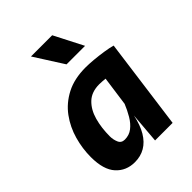

<svg xmlns="http://www.w3.org/2000/svg" viewBox="-230 -933 1059 1059"><g transform="rotate(-45 300.0 -403.0)"><path d="M357 0 375 -218 408.5 -459.5V-503.5L565.5 -531.5L494 0ZM194 6.5Q126.5 6.5 84 -40.2Q41.5 -87 41.5 -185Q41.5 -251.5 60 -317.2Q78.5 -383 118 -437Q157.5 -491 220.2 -523.5Q283 -556 371 -556Q396.5 -556 432.8 -552.8Q469 -549.5 505 -544Q541 -538.5 565.5 -531.5L517 -421.5Q487.5 -425 462.2 -428Q437 -431 416.8 -433Q396.5 -435 381.8 -436Q367 -437 358.5 -437Q298.5 -437 263 -403.2Q227.5 -369.5 212 -313.8Q196.5 -258 196.5 -192Q196.5 -167 206.2 -144Q216 -121 242.5 -121Q277 -121 302.5 -140.8Q328 -160.5 347.5 -193.5Q367 -226.5 383 -266L397.5 -229.5L372 -180.5Q359 -117.5 334.2 -76Q309.5 -34.5 274.2 -14Q239 6.5 194 6.5ZM453 -642H308.5L200.5 -811.5H366Z"/></g></svg>

Font: Spline Sans Mono
Style: Bold Italic
Weight: 700
Italic angle: -4°
Monospace: yes
Version: Version 1.004